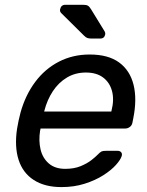

<svg xmlns="http://www.w3.org/2000/svg" viewBox="-20 -752 598 782"><path d="M230.5 10Q162.2 10 117.5 -18.9Q72.8 -47.8 55.7 -101.2Q38.6 -154.6 49.4 -227.3Q51.3 -239.9 55.7 -260.6Q60.2 -281.3 63.6 -293.6Q83.6 -365 123.4 -418.3Q163.2 -471.6 219.9 -500.8Q276.6 -530 345.3 -530Q420.6 -530 464.9 -497.8Q509.2 -465.6 523.9 -406.9Q538.6 -348.3 522.7 -269.4L519.2 -251.6Q517.2 -241.4 508.8 -235Q500.4 -228.6 490.2 -228.6H145.1Q145.1 -228.4 144.6 -225Q144.1 -221.6 143.3 -219.6Q136.9 -179.3 145.1 -143.8Q153.3 -108.4 178.7 -86.3Q204.1 -64.3 245.7 -64.3Q281.7 -64.3 308.3 -75.2Q334.8 -86.2 352 -99.6Q369.2 -113.1 376.2 -120.5Q388 -132.7 393.7 -135.2Q399.4 -137.7 410.6 -137.7H459Q468.2 -137.7 473.2 -132.2Q478.2 -126.6 476 -117.4Q471.8 -102.4 452.7 -80.8Q433.5 -59.2 400.7 -38.2Q367.9 -17.3 324.7 -3.7Q281.6 10 230.5 10ZM159.9 -297.6H433.3L434.1 -301Q445.6 -345.7 436.3 -380.9Q427 -416 400 -436.3Q373 -456.6 329.9 -456.6Q286.9 -456.6 252.8 -436.3Q218.7 -416 195.5 -380.9Q172.2 -345.7 160.7 -301ZM353.4 -595Q342.3 -595 336 -597.2Q329.8 -599.3 322.8 -606.3L229.2 -698.9Q222.9 -705.5 224.8 -714.1Q228.6 -732.5 246.1 -732.5H317.8Q332.1 -732.5 338.2 -728.7Q344.4 -724.9 350.8 -714.3L405.3 -625.6Q410.1 -618.2 408.1 -610.2Q404.3 -595 389.1 -595Z"/></svg>

Font: Rubik Light
Style: Italic
Weight: 300
Italic angle: -12°
Designer: Hubert and Fischer
Foundry: Hubert and Fischer
Version: Version 2.300;gftools[0.9.30]